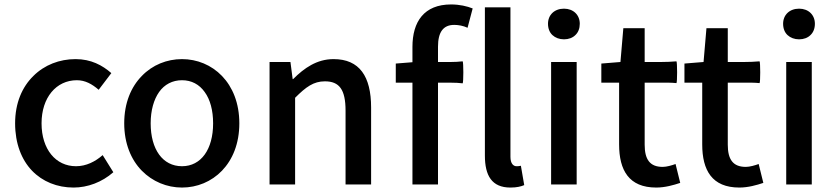

<svg xmlns="http://www.w3.org/2000/svg" viewBox="-20 -830 3759 864"><path d="M124 -62C171 -13 237 14 311 14C374 14 439 -10 490 -55L442 -132C409 -103 368 -82 322 -82C231 -82 167 -158 167 -275C167 -391 233 -469 326 -469C363 -469 394 -452 424 -426L481 -501C441 -536 390 -564 320 -564C248 -564 180 -538 130 -488C80 -439 48 -367 48 -275C48 -184 77 -111 124 -62Z M618 -62C666 -13 731 14 799 14C935 14 1057 -92 1057 -275C1057 -458 935 -564 799 -564C731 -564 666 -538 618 -488C570 -439 539 -367 539 -275C539 -184 570 -111 618 -62ZM901 -416C926 -382 939 -333 939 -275C939 -158 885 -82 799 -82C712 -82 658 -158 658 -275C658 -333 672 -382 696 -416C720 -450 756 -469 799 -469C842 -469 877 -450 901 -416Z M1193 -275V0H1250H1308V-390C1357 -439 1391 -464 1442 -464C1507 -464 1535 -427 1535 -332V0H1650V-346C1650 -486 1598 -564 1481 -564C1406 -564 1349 -524 1299 -474H1297L1287 -551H1193Z M2277 -460V-797H2219H2162V-130C2162 -40 2193 14 2277 14C2306 14 2325 9 2339 3L2324 -84C2314 -82 2310 -82 2304 -82C2291 -82 2277 -93 2277 -124ZM1951 -229V-458H2007C2026 -458 2049 -457 2062 -455C2066 -458 2066 -551 2062 -554C2044 -552 2026 -551 2007 -551H1951V-620C1951 -686 1975 -718 2024 -718C2043 -718 2065 -714 2084 -705L2107 -792C2082 -802 2048 -810 2010 -810C1888 -810 1836 -732 1836 -619V-550L1761 -544V-458H1836V0H1893H1951Z M2575 -275V-551H2460V0H2517H2575ZM2466 -672C2479 -660 2497 -653 2518 -653C2539 -653 2557 -660 2569 -672C2582 -684 2589 -702 2589 -723C2589 -763 2560 -791 2518 -791C2475 -791 2446 -763 2446 -723C2446 -702 2453 -684 2466 -672Z M2881 -318V-458H2952H2988C3000 -458 3015 -457 3024 -456C3028 -458 3028 -551 3024 -554C3001 -552 2978 -551 2953 -551H2881V-703H2785L2772 -551L2686 -544V-458H2766V-180C2766 -64 2810 14 2933 14C2973 14 3011 3 3041 -7L3020 -92C3004 -86 2980 -79 2962 -79C2904 -79 2881 -113 2881 -179Z M3255 -318V-458H3326H3362C3374 -458 3389 -457 3398 -456C3402 -458 3402 -551 3398 -554C3375 -552 3352 -551 3327 -551H3255V-703H3159L3146 -551L3060 -544V-458H3140V-180C3140 -64 3184 14 3307 14C3347 14 3385 3 3415 -7L3394 -92C3378 -86 3354 -79 3336 -79C3278 -79 3255 -113 3255 -179Z M3633 -275V-551H3518V0H3575H3633ZM3524 -672C3537 -660 3555 -653 3576 -653C3597 -653 3615 -660 3627 -672C3640 -684 3647 -702 3647 -723C3647 -763 3618 -791 3576 -791C3533 -791 3504 -763 3504 -723C3504 -702 3511 -684 3524 -672Z"/></svg>

Font: GenSekiGothic2 TW M
Style: Regular
Weight: 500
Version: Version 2.100;PS 2.1;hotconv 16.6.51;makeotf.lib2.5.65220 DE